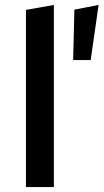

<svg xmlns="http://www.w3.org/2000/svg" viewBox="-20 -757 419 777"><path d="M85 0V-717L198 -737V0ZM276 -514 281 -718 379 -737 347 -514Z"/></svg>

Font: Red Hat Text Medium
Style: Regular
Weight: 500
Designer: Pentagram, MCKL
Foundry: Pentagram, MCKL
Version: Version 1.023